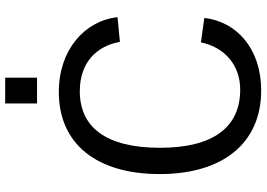

<svg xmlns="http://www.w3.org/2000/svg" viewBox="-160 -834 1004 723"><g transform="rotate(-90 341.5 -472.0)"><path d="M357 -752C161 -752 48 -609 48 -372C48 -136 163 10 363 10C521 10 622 -83 636 -204L544 -217C525 -126 457 -69 366 -69C224 -69 147 -171 147 -371C147 -575 225 -673 360 -673C469 -673 530 -609 546 -522L639 -531C625 -654 517 -752 357 -752ZM314 -954V-834H411V-954Z"/></g></svg>

Font: Cheyenne Sans
Style: Regular
Weight: 400
Designer: The Public Sans project authors (U.S. Web Design System), Libre Franklin designed by Pablo Impallari and Rodrigo Fuenzal
Foundry: The Cheyenne Sans Project Authors
Version: Version 2.007